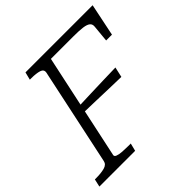

<svg xmlns="http://www.w3.org/2000/svg" viewBox="-202 -867 1025 1025"><g transform="rotate(-45 310.5 -355.0)"><path d="M205 -380Q254 -382 301.5 -383.5Q349 -385 396.5 -386.5Q444 -388 491 -389L478 -331Q432 -332 385 -333.5Q338 -335 291 -336.5Q244 -338 196 -339ZM-19 0 -9 -44H2Q38 -44 64 -51Q90 -58 94 -80L211 -630Q215 -652 192.5 -659Q170 -666 133 -666H122L133 -710H640L602 -526H558L567 -621Q569 -639 557.5 -648.5Q546 -658 520 -661.5Q494 -665 451 -665H280L152 -67Q150 -57 163.5 -52Q177 -47 199 -45.5Q221 -44 243 -44H262L251 0Z"/></g></svg>

Font: Roboto Serif ExtraLight
Style: Italic
Weight: 250
Italic angle: -10°
Designer: Greg Gazdowicz
Foundry: Commercial Type
Version: Version 1.008